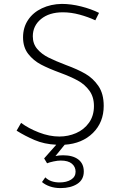

<svg xmlns="http://www.w3.org/2000/svg" viewBox="-20 -734 621 983"><path d="M311 7 264 65Q281 61 303 61Q353 61 381 82.5Q409 104 409 144Q409 186 375.5 207.5Q342 229 290 229Q260 229 235.5 220.5Q211 212 195 198L212 174Q238 200 285 200Q321 200 344 185.5Q367 171 367 145Q367 120 348 104Q329 88 291 88Q275 88 254 92.5Q233 97 221 102L206 77L268 7Q206 4 157 -17Q108 -38 65 -65L88 -105Q125 -77 179 -56Q233 -35 284 -35Q329 -35 369.5 -52.5Q410 -70 435.5 -105.5Q461 -141 461 -191Q461 -238 437.5 -270Q414 -302 378.5 -321.5Q343 -341 289 -361Q229 -383 190 -403.5Q151 -424 124.5 -458Q98 -492 98 -543Q98 -593 123.5 -631.5Q149 -670 194.5 -691.5Q240 -713 296 -714Q344 -714 395.5 -701Q447 -688 487 -668L468 -630Q432 -647 388 -659Q344 -671 302 -671Q232 -671 190 -636.5Q148 -602 148 -548Q148 -510 170.5 -483.5Q193 -457 228 -439.5Q263 -422 318 -401Q378 -379 417.5 -356Q457 -333 484 -293.5Q511 -254 511 -192Q511 -108 456 -53.5Q401 1 311 7Z"/></svg>

Font: Josefin Sans Light
Style: Regular
Weight: 300
Designer: Santiago Orozco
Foundry: Typemade
Version: Version 2.000